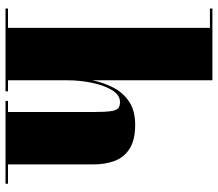

<svg xmlns="http://www.w3.org/2000/svg" viewBox="-67 -723 790 696"><g transform="rotate(90 328.0 -375.0)"><path d="M11 -9H81V-741H11V-750H271V-314.5Q279 -354.5 297.2 -390.2Q315.5 -426 348.2 -448Q381 -470 432.5 -470Q486.5 -470 518 -450.5Q549.5 -431 562.8 -396.8Q576 -362.5 576 -319V-9H646V0H346V-9H386V-320.5Q386 -362.5 382.8 -382.8Q379.5 -403 371.8 -409Q364 -415 350 -415Q324.5 -415 307 -386.5Q289.5 -358 280.2 -313.8Q271 -269.5 271 -223V-9H311V0H11Z"/></g></svg>

Font: Bodoni* 24pt Fatface
Style: Regular
Weight: 900
Version: Version 2.3